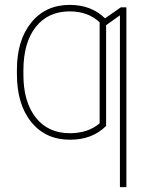

<svg xmlns="http://www.w3.org/2000/svg" viewBox="-20 -558 617 781"><path d="M494.1 203.1H467.8V-495.6L411.6 -455.6V-45.9Q356.4 10.3 264.6 10.3Q165.5 10.3 107.2 -61.5Q48.8 -133.3 48.8 -256.8V-274.4Q48.8 -394.5 107.2 -466.3Q165.5 -538.1 263.7 -538.1Q351.6 -538.1 407.2 -483.4L471.7 -528.3H494.1ZM264.6 -16.1Q337.4 -16.1 385.3 -56.2V-467.3Q337.9 -511.7 263.7 -511.7Q175.3 -511.7 125.2 -448Q75.2 -384.3 75.2 -271V-253.9Q75.2 -143.6 125.5 -79.8Q175.8 -16.1 264.6 -16.1Z"/></svg>

Font: Roboto Thin
Style: Regular
Weight: 250
Designer: Google
Version: Version 2.134; 2016